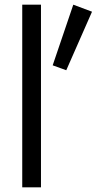

<svg xmlns="http://www.w3.org/2000/svg" viewBox="-20 -800 413 820"><path d="M75 -780H155V0H75ZM293 -780 373 -750 263 -500 205 -521Z"/></svg>

Font: Jost*
Style: Regular
Weight: 400
Version: Version 3.7